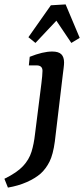

<svg xmlns="http://www.w3.org/2000/svg" viewBox="-103 -659 382 872"><path d="M-67 193 -83 153Q-26 125 1.5 95.5Q29 66 40 30.5Q51 -5 56 -50L85 -280Q87 -295 88.5 -312Q90 -329 90 -337Q90 -350 83 -356Q76 -362 64 -362H28L32 -401Q92 -425 134 -425Q163 -425 175.5 -412.5Q188 -400 188 -375Q188 -366 186 -350Q184 -334 182 -318L146 -16Q138 43 122 75Q106 107 82 129Q57 151 18.5 168Q-20 185 -67 193ZM26 -490 128 -635 195 -639 259 -487 221 -464 153 -565 58 -464Z"/></svg>

Font: Rasa Medium
Style: Italic
Weight: 500
Italic angle: -7.10001°
Designer: Anna Giedrys (Yrsa+Rasa design), David Brezina (Yrsa art-direction, Rasa art-direction, design)
Foundry: Rosetta Type Foundry
Version: Version 2.004